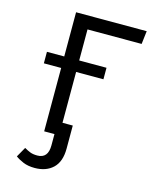

<svg xmlns="http://www.w3.org/2000/svg" viewBox="-133 -794 882 1100"><g transform="rotate(15 307.5 -244.5)"><path d="M180 216.9Q140.5 216.9 111.8 204.9Q83.1 192.8 65.1 179L98.5 120Q116.9 130.8 133.8 137.4Q150.8 144.1 176.4 144.1Q240 144.1 240 67.2V0H179V-375.9H76.4V-444.1H179V-706.2H597.9L588.7 -628.2H267.7V-444.1H429.7V-375.9H267.7V-74.4H328.7V62.1Q328.7 140 288.2 178.5Q247.7 216.9 180 216.9Z"/></g></svg>

Font: FiraCode Nerd Font
Style: Regular
Weight: 400
Designer: Carrois Corporate, Edenspiekermann AG, Nikita Prokopov
Foundry: Carrois Corporate, Edenspiekermann AG, Nikita Prokopov
Version: Version 6.002;Nerd Fonts 2.2.2